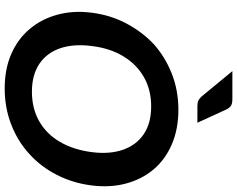

<svg xmlns="http://www.w3.org/2000/svg" viewBox="-116 -886 1010 818"><g transform="rotate(90 389.0 -477.0)"><path d="M357 8Q274 8 210 -20Q146 -48 104 -98Q62 -147 43 -215Q24 -283 34 -362Q44 -442 79.5 -509.5Q115 -577 168 -627Q223 -676 294 -704Q365 -732 448 -732Q530 -732 595 -704Q660 -676 702 -626Q744 -576 762 -508.5Q780 -441 770 -362Q760 -283 725.5 -215Q691 -147 637 -98Q583 -48 511 -20Q439 8 357 8ZM371 -108Q442 -108 496.5 -139Q551 -170 584.5 -227.5Q618 -285 628 -362Q638 -439 618 -496Q598 -553 551.5 -584.5Q505 -616 433 -616Q362 -616 307.5 -584.5Q253 -553 219 -496Q185 -439 176 -362Q166 -285 186 -227.5Q206 -170 253 -139Q300 -108 371 -108ZM283 -962H402Q423 -962 432 -955Q441 -948 447 -935L503 -813H431Q417 -813 408.5 -817Q400 -821 391 -831Z"/></g></svg>

Font: Aleo
Style: Bold Italic
Weight: 700
Italic angle: -7°
Version: Version 2.001;gftools[0.9.29]